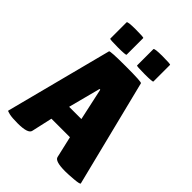

<svg xmlns="http://www.w3.org/2000/svg" viewBox="-255 -1026 1165 1165"><g transform="rotate(45 327.5 -444.0)"><path d="M519 12Q432 12 425 -16L393 -155H234L204 -21Q198 10 108 10Q60 10 37 4.5Q14 -1 14 -4L192 -691Q192 -699 329 -699Q466 -699 466 -691L638 -3Q638 4 592 8Q546 12 519 12ZM259 -282H364L319 -489H313ZM282 -752Q282 -746 212.5 -746Q143 -746 143 -751V-891Q143 -900 212.5 -900Q282 -900 282 -895ZM512 -752Q512 -746 442.5 -746Q373 -746 373 -751V-891Q373 -900 442.5 -900Q512 -900 512 -895Z"/></g></svg>

Font: Lilita One Rus
Style: Regular
Weight: 400
Designer: Juan Montoreano
Foundry: Juan Montoreano
Version: Version 1.002